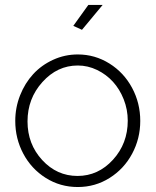

<svg xmlns="http://www.w3.org/2000/svg" viewBox="-20 -750 632 780"><path d="M313 -628.9 277.8 -645 338.9 -730H397ZM42 -258.8Q42 -313 61.5 -362.5Q81.1 -412.1 114.7 -448.7Q148.4 -485.4 195.8 -507.1Q243.2 -528.8 295.9 -528.8Q365.7 -528.8 424.6 -491.9Q483.4 -455.1 516.6 -393.1Q549.8 -331.1 549.8 -258.8Q549.8 -187 516.8 -125.5Q483.9 -64 425.3 -27.1Q366.7 9.8 295.9 9.8Q224.6 9.8 166 -27.1Q107.4 -64 74.7 -125.5Q42 -187 42 -258.8ZM499 -259.8Q499 -304.7 482.7 -346.2Q466.3 -387.7 439 -417.7Q411.6 -447.8 374.3 -465.8Q336.9 -483.9 295.9 -483.9Q212.9 -483.9 152.3 -416.7Q91.8 -349.6 91.8 -256.8Q91.8 -164.6 151.4 -99.9Q210.9 -35.2 294.9 -35.2Q378.9 -35.2 439 -101.1Q499 -167 499 -259.8Z"/></svg>

Font: Rawline Light
Style: Regular
Weight: 300
Designer: Matt McInerney, Pablo Impallari, Rodrigo Fuenzalida
Foundry: Matt McInerney, Pablo Impallari, Rodrigo Fuenzalida
Version: Version 4.020;PS 004.020;hotconv 1.0.88;makeotf.lib2.5.64775